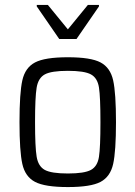

<svg xmlns="http://www.w3.org/2000/svg" viewBox="-20 -750 549 778"><path d="M59 -255Q59 -373 70.5 -424.5Q82 -476 122 -497Q162 -518 255 -518Q348 -518 387.5 -497Q427 -476 438.5 -424.5Q450 -373 450 -255Q450 -137 438.5 -85.5Q427 -34 387.5 -13Q348 8 255 8Q162 8 122 -13Q82 -34 70.5 -85.5Q59 -137 59 -255ZM387 -255Q387 -357 381 -395.5Q375 -434 348.5 -448.5Q322 -463 255 -463Q188 -463 161.5 -448.5Q135 -434 128.5 -395Q122 -356 122 -255Q122 -154 128.5 -115Q135 -76 161.5 -61.5Q188 -47 255 -47Q322 -47 348.5 -61.5Q375 -76 381 -114.5Q387 -153 387 -255ZM220 -592 129 -724V-730H174L255 -631L336 -730H381V-724L290 -592Z"/></svg>

Font: Saira Semi Condensed Light
Style: Regular
Weight: 300
Width: 4
Designer: Hector Gatti with collaboration of the Omnibus-Type team
Foundry: Omnibus-Type
Version: Version 1.001; ttfautohint (v1.8)